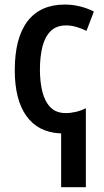

<svg xmlns="http://www.w3.org/2000/svg" viewBox="-20 -570 451 831"><path d="M244.6 240.2V-24.4L276.9 3.4Q264.6 5.4 256.3 6.3Q248 7.3 239.7 7.3Q144 2 94 -68.4Q43.9 -138.7 43.9 -266.1Q43.9 -405.8 99.1 -478Q154.3 -550.3 260.7 -550.3Q294.4 -550.3 326.7 -542.2Q358.9 -534.2 386.2 -520L354.5 -436.5Q331.1 -447.8 309.1 -453.9Q287.1 -460 266.6 -460Q224.1 -460 199.2 -435.3Q174.3 -410.6 163.6 -367.7Q152.8 -324.7 152.8 -268.6Q152.8 -215.8 163.3 -173.3Q173.8 -130.9 198.2 -105.7Q222.7 -80.6 264.6 -80.6Q286.1 -80.6 308.8 -85.9Q331.5 -91.3 351.6 -101.6V240.2Z"/></svg>

Font: Open Sans
Style: Regular
Weight: 600
Width: 3
Foundry: Ascender Corporation
Version: Version 1.000